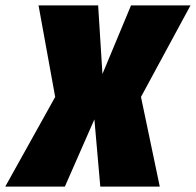

<svg xmlns="http://www.w3.org/2000/svg" viewBox="-68 -695 730 715"><path d="M-48.5 0H173.5L283.5 -250.5L305.5 0H527L457 -334L641.5 -675H420L313.5 -419.5L297.5 -675H75.5L137.5 -334Z"/></svg>

Font: Anybody Condensed Black
Style: Italic
Weight: 900
Width: 3
Italic angle: -10°
Version: Version 1.113;gftools[0.9.25]